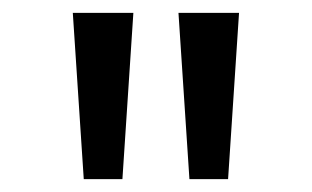

<svg xmlns="http://www.w3.org/2000/svg" viewBox="-20 -749 484 298"><path d="M110 -471 93 -729H187L170 -471ZM274 -471 257 -729H351L334 -471Z"/></svg>

Font: Noto Sans Gurmukhi ExtraCondensed
Style: Regular
Weight: 400
Width: 2
Designer: Jelle Bosma - Monotype Design Team
Foundry: Monotype Imaging Inc.
Version: Version 2.004; ttfautohint (v1.8.4.7-5d5b)